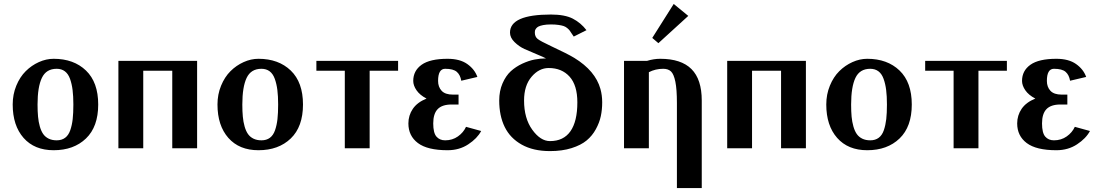

<svg xmlns="http://www.w3.org/2000/svg" viewBox="-20 -746 5546 966"><path d="M43.9 0ZM349.1 -220.2Q349.1 -262.2 345.2 -293.2Q341.3 -324.2 332.3 -349.4Q323.2 -374.5 306.4 -387.2Q289.6 -399.9 265.1 -399.9Q212.4 -399.9 190.7 -354.2Q168.9 -308.6 168.9 -220.2Q168.9 -185.5 171.4 -159.2Q173.8 -132.8 180.4 -109.6Q187 -86.4 197.5 -71.5Q208 -56.6 225.1 -48.3Q242.2 -40 265.1 -40Q290.5 -40 307.6 -52.7Q324.7 -65.4 333.5 -90.8Q342.3 -116.2 345.7 -146.7Q349.1 -177.2 349.1 -220.2ZM250 9.8Q153.3 9.8 98.6 -52.2Q43.9 -114.3 43.9 -220.2Q43.9 -271 62 -314.9Q80.1 -358.9 109.4 -387.9Q138.7 -417 175.5 -433.6Q212.4 -450.2 250 -450.2Q351.1 -450.2 412.6 -391.1Q474.1 -332 474.1 -220.2Q474.1 -108.4 412.6 -49.3Q351.1 9.8 250 9.8Z M575.7 0ZM971.7 -439.9V0H846.7V-390.1H700.7V0H575.7V-439.9Z M1074.2 0ZM1379.4 -220.2Q1379.4 -262.2 1375.5 -293.2Q1371.6 -324.2 1362.5 -349.4Q1353.5 -374.5 1336.7 -387.2Q1319.8 -399.9 1295.4 -399.9Q1242.7 -399.9 1220.9 -354.2Q1199.2 -308.6 1199.2 -220.2Q1199.2 -185.5 1201.7 -159.2Q1204.1 -132.8 1210.7 -109.6Q1217.3 -86.4 1227.8 -71.5Q1238.3 -56.6 1255.4 -48.3Q1272.5 -40 1295.4 -40Q1320.8 -40 1337.9 -52.7Q1355 -65.4 1363.8 -90.8Q1372.6 -116.2 1376 -146.7Q1379.4 -177.2 1379.4 -220.2ZM1280.3 9.8Q1183.6 9.8 1128.9 -52.2Q1074.2 -114.3 1074.2 -220.2Q1074.2 -271 1092.3 -314.9Q1110.4 -358.9 1139.6 -387.9Q1168.9 -417 1205.8 -433.6Q1242.7 -450.2 1280.3 -450.2Q1381.3 -450.2 1442.9 -391.1Q1504.4 -332 1504.4 -220.2Q1504.4 -108.4 1442.9 -49.3Q1381.3 9.8 1280.3 9.8Z M1571.8 0ZM1839.8 -390.1V0H1714.8V-390.1H1571.8V-439.9H1982.9V-390.1Z M2034.7 0ZM2034.7 0ZM2324.7 -107.9 2400.9 -86.9Q2380.9 -49.3 2335.9 -19.8Q2291 9.8 2231.9 9.8Q2130.4 9.8 2082.5 -26.4Q2034.7 -62.5 2034.7 -125Q2034.7 -165.5 2057.1 -198.5Q2079.6 -231.4 2126 -250Q2092.3 -267.6 2075.7 -291.7Q2059.1 -315.9 2059.1 -338.9Q2059.1 -390.1 2101.3 -420.2Q2143.6 -450.2 2231.9 -450.2Q2293.9 -450.2 2331.1 -423.8Q2368.2 -397.5 2381.8 -358.9L2300.8 -339.8Q2295.9 -369.1 2278.3 -384.5Q2260.7 -399.9 2219.7 -399.9Q2184.1 -399.9 2184.1 -338.9Q2184.1 -308.6 2201.9 -289.3Q2219.7 -270 2258.8 -270H2287.1V-220.2H2252Q2204.6 -220.2 2182.1 -197Q2159.7 -173.8 2159.7 -125Q2159.7 -77.6 2175.8 -58.8Q2191.9 -40 2219.7 -40Q2256.3 -40 2283.9 -59.6Q2311.5 -79.1 2324.7 -107.9Z M2740.7 -403.8Q2691.9 -403.8 2654.3 -359.6Q2616.7 -315.4 2616.7 -240.2Q2616.7 -150.4 2658 -93.3Q2699.2 -36.1 2747.1 -36.1Q2815.4 -36.1 2850.1 -85.7Q2884.8 -135.3 2884.8 -231Q2884.8 -316.9 2845.7 -360.4Q2806.6 -403.8 2740.7 -403.8ZM2727.1 -452.1Q2715.8 -458.5 2680.7 -472.9Q2645.5 -487.3 2618.7 -499.5Q2591.8 -511.7 2568.8 -534.2Q2545.9 -556.6 2545.9 -582Q2545.9 -672.9 2752 -672.9Q2821.8 -672.9 2862.1 -652.1Q2902.3 -631.3 2930.7 -594.2L2866.7 -562Q2862.3 -567.9 2855.7 -578.1Q2849.1 -588.4 2845.5 -593.3Q2841.8 -598.1 2833.5 -605Q2825.2 -611.8 2815.7 -615Q2806.2 -618.2 2790 -620.6Q2773.9 -623 2752 -623Q2729.5 -623 2713.4 -619.9Q2697.3 -616.7 2689.2 -612.5Q2681.2 -608.4 2676.8 -602.1Q2672.4 -595.7 2671.6 -591.6Q2670.9 -587.4 2670.9 -582Q2670.9 -561.5 2684.8 -550.3Q2698.7 -539.1 2752 -514.2Q2836.9 -474.6 2869.6 -454.6Q2975.6 -389.6 3001 -298.3Q3009.8 -266.6 3009.8 -231Q3009.8 -194.3 3002.9 -161.9Q2996.1 -129.4 2978 -96.2Q2960 -63 2931.4 -39.3Q2902.8 -15.6 2855.5 -0.7Q2808.1 14.2 2747.1 14.2Q2663.1 14.2 2605 -18.3Q2546.9 -50.8 2519.3 -107.2Q2491.7 -163.6 2491.7 -240.2Q2491.7 -288.1 2508.3 -326.4Q2524.9 -364.7 2550 -387.7Q2575.2 -410.6 2607.9 -425.8Q2640.6 -440.9 2669.9 -446.5Q2699.2 -452.1 2727.1 -452.1Z M3119.6 0ZM3119.6 0ZM3235.8 -439.9Q3269.5 -450.2 3301.8 -450.2Q3407.2 -450.2 3459 -398.4Q3510.7 -346.7 3510.7 -240.2V200.2H3385.7V-228Q3385.7 -296.9 3377.9 -335Q3370.1 -373 3356 -386.5Q3341.8 -399.9 3316.9 -399.9Q3277.8 -399.9 3244.6 -382.8V0H3119.6V-439.9ZM3261.7 -528.8ZM3261.7 -528.8ZM3369.6 -726.1 3442.9 -666 3292.5 -528.8 3261.7 -555.2Z M3638.7 0ZM4034.7 -439.9V0H3909.7V-390.1H3763.7V0H3638.7V-439.9Z M4137.2 0ZM4442.4 -220.2Q4442.4 -262.2 4438.5 -293.2Q4434.6 -324.2 4425.5 -349.4Q4416.5 -374.5 4399.7 -387.2Q4382.8 -399.9 4358.4 -399.9Q4305.7 -399.9 4283.9 -354.2Q4262.2 -308.6 4262.2 -220.2Q4262.2 -185.5 4264.6 -159.2Q4267.1 -132.8 4273.7 -109.6Q4280.3 -86.4 4290.8 -71.5Q4301.3 -56.6 4318.4 -48.3Q4335.4 -40 4358.4 -40Q4383.8 -40 4400.9 -52.7Q4418 -65.4 4426.8 -90.8Q4435.5 -116.2 4439 -146.7Q4442.4 -177.2 4442.4 -220.2ZM4343.3 9.8Q4246.6 9.8 4191.9 -52.2Q4137.2 -114.3 4137.2 -220.2Q4137.2 -271 4155.3 -314.9Q4173.3 -358.9 4202.6 -387.9Q4231.9 -417 4268.8 -433.6Q4305.7 -450.2 4343.3 -450.2Q4444.3 -450.2 4505.9 -391.1Q4567.4 -332 4567.4 -220.2Q4567.4 -108.4 4505.9 -49.3Q4444.3 9.8 4343.3 9.8Z M4634.8 0ZM4902.8 -390.1V0H4777.8V-390.1H4634.8V-439.9H5045.9V-390.1Z M5097.7 0ZM5097.7 0ZM5387.7 -107.9 5463.9 -86.9Q5443.8 -49.3 5398.9 -19.8Q5354 9.8 5294.9 9.8Q5193.4 9.8 5145.5 -26.4Q5097.7 -62.5 5097.7 -125Q5097.7 -165.5 5120.1 -198.5Q5142.6 -231.4 5189 -250Q5155.3 -267.6 5138.7 -291.7Q5122.1 -315.9 5122.1 -338.9Q5122.1 -390.1 5164.3 -420.2Q5206.5 -450.2 5294.9 -450.2Q5356.9 -450.2 5394 -423.8Q5431.2 -397.5 5444.8 -358.9L5363.8 -339.8Q5358.9 -369.1 5341.3 -384.5Q5323.7 -399.9 5282.7 -399.9Q5247.1 -399.9 5247.1 -338.9Q5247.1 -308.6 5264.9 -289.3Q5282.7 -270 5321.8 -270H5350.1V-220.2H5314.9Q5267.6 -220.2 5245.1 -197Q5222.7 -173.8 5222.7 -125Q5222.7 -77.6 5238.8 -58.8Q5254.9 -40 5282.7 -40Q5319.3 -40 5346.9 -59.6Q5374.5 -79.1 5387.7 -107.9Z"/></svg>

Font: Pfennig
Style: Bold
Weight: 700
Version: Version 20120410 ; ttfautohint (v0.8)